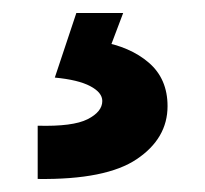

<svg xmlns="http://www.w3.org/2000/svg" viewBox="-20 -20 316 296"><path d="M38.1 255.9V173.8Q92.3 175.3 115 163.8Q137.7 152.3 137.7 135.7Q137.7 122.6 119.1 112.8Q100.6 103 64.5 99.6L97.7 0H169.9L139.6 80.1L133.8 43.9Q180.7 51.8 209.5 76.7Q238.3 101.6 238.3 143.6Q238.3 193.4 190.9 225.3Q143.6 257.3 38.1 255.9Z"/></svg>

Font: Reddit Sans Black
Style: Regular
Weight: 900
Version: Version 1.014